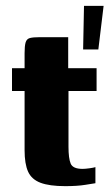

<svg xmlns="http://www.w3.org/2000/svg" viewBox="-20 -632 374 656"><path d="M203 4Q149 4 118.5 -7.5Q88 -19 76 -45.5Q64 -72 64 -119V-321H21V-399H64V-450Q64 -475 67.5 -487Q71 -499 82 -502Q93 -505 117 -505H213Q213 -501 213 -495Q213 -489 213 -480V-399H310V-321H214V-131Q214 -91 221.5 -73Q229 -55 262 -55Q271 -55 285.5 -57Q300 -59 306 -61V-6Q299 -5 271.5 -0.5Q244 4 203 4ZM264 -463 267 -612H334L316 -463Z"/></svg>

Font: Genos Thin
Style: Bold
Weight: 700
Version: Version 1.010